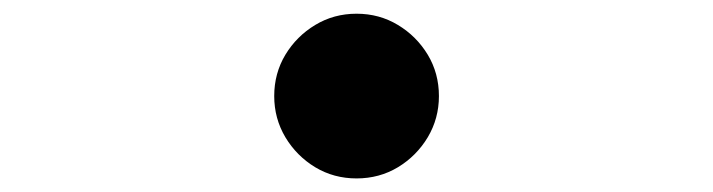

<svg xmlns="http://www.w3.org/2000/svg" viewBox="-20 -520 1040 280"><path d="M620.1 -379.9Q620.1 -347.2 603.8 -319.8Q587.4 -292.5 560.3 -276.1Q533.2 -259.8 500 -259.8Q466.8 -259.8 439.7 -276.1Q412.6 -292.5 396.2 -319.8Q379.9 -347.2 379.9 -379.9Q379.9 -413.1 396.2 -440.2Q412.6 -467.3 439.7 -483.6Q466.8 -500 500 -500Q533.2 -500 560.3 -483.6Q587.4 -467.3 603.8 -440.2Q620.1 -413.1 620.1 -379.9Z"/></svg>

Font: Source Han Serif JP Heavy
Style: Regular
Weight: 900
Designer: Ryoko NISHIZUKA  (kana & ideographs); Frank Grießhammer (Latin, Greek & Cyrillic); Wenlong ZHANG  (bopomofo); Sandoll Co
Foundry: Adobe Systems Incorporated
Version: Version 1.001;PS 1.001;hotconv 16.6.54;makeotf.lib2.5.65590